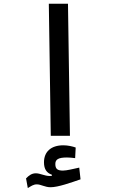

<svg xmlns="http://www.w3.org/2000/svg" viewBox="-20 -713 626 1008"><path d="M246.6 0H347.2L336.9 -693.4H236.3ZM126 274.4C143.1 264.2 155.3 254.9 173.3 254.9C195.3 254.9 215.8 270 245.6 270C285.2 270 353 245.6 402.8 228.5L396 167C365.7 173.8 329.1 182.6 310.5 182.6C280.8 182.6 270.5 172.9 270.5 147.9C270.5 124.5 285.6 113.8 331.5 113.8C342.8 113.8 359.4 115.2 374.5 117.2L377.4 61.5C361.3 55.7 336.4 49.8 312.5 49.8C247.6 49.8 210.9 84 210.9 139.2C210.9 176.3 226.1 195.3 252 204.1L252.4 210C249 210.9 245.6 210.9 240.7 210.9C213.9 210.9 191.4 196.8 168 196.8C147 196.8 131.8 208 116.7 223.6Z"/></svg>

Font: CaskaydiaCove Nerd Font
Style: Regular
Weight: 400
Designer: Aaron Bell
Foundry: Saja Typeworks
Version: Version 2111.1;Nerd Fonts 2.3.3